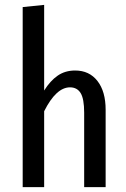

<svg xmlns="http://www.w3.org/2000/svg" viewBox="-20 -767 517 787"><path d="M413 -317V0H325V-305Q325 -362 310.5 -385.5Q296 -409 267 -409Q210 -409 161 -311V0H73V-738L161 -747V-396Q186 -436 216.5 -457Q247 -478 288 -478Q346 -478 379.5 -435Q413 -392 413 -317Z"/></svg>

Font: Fira Sans Compressed
Style: Regular
Weight: 400
Width: 1
Designer: bBox Type GmbH & Carrois Corporate GbR & Edenspiekermann AG
Foundry: bBox Type GmbH & Carrois Corporate GbR & Edenspiekermann AG
Version: Version 4.301